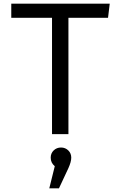

<svg xmlns="http://www.w3.org/2000/svg" viewBox="-20 -726 655 1039"><path d="M350.3 -629.7V0H261.5V-629.7H41V-706.2H573.8L564.6 -629.7ZM310.3 72.3Q333.3 72.3 349.5 87.9Q365.6 103.6 365.6 127.2Q365.6 149.7 350.3 183.6L299 293.3H246.7L276.4 173.3Q254.4 155.4 254.4 127.2Q254.4 103.6 270.5 87.9Q286.7 72.3 310.3 72.3Z"/></svg>

Font: FiraCode Nerd Font
Style: Regular
Weight: 400
Designer: Carrois Corporate, Edenspiekermann AG, Nikita Prokopov
Foundry: Carrois Corporate, Edenspiekermann AG, Nikita Prokopov
Version: Version 6.002;Nerd Fonts 3.4.0